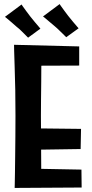

<svg xmlns="http://www.w3.org/2000/svg" viewBox="-20 -921 454 943"><path d="M52 2Q52 2 52.5 -18Q53 -38 53.5 -73.5Q54 -109 54.5 -154Q55 -199 55.5 -250Q56 -301 56 -352Q56 -416 55 -478.5Q54 -541 52 -591Q50 -641 49.5 -671Q49 -701 49 -701L184 -688Q184 -688 183.5 -664.5Q183 -641 183 -603Q183 -565 182.5 -519.5Q182 -474 181.5 -430Q181 -386 181 -351Q181 -316 181.5 -270.5Q182 -225 182 -178.5Q182 -132 182.5 -92Q183 -52 183.5 -27.5Q184 -3 184 -3ZM52 2 115 -93 380 -88 381 0ZM111 -185V-291L378 -288L376 -189ZM102 -598 49 -701 369 -693V-599ZM305 -738Q307 -737 297 -746.5Q287 -756 273.5 -769.5Q260 -783 249 -792Q237 -802 223.5 -813.5Q210 -825 200.5 -833Q191 -841 191 -840L273 -901Q272 -902 278.5 -892.5Q285 -883 295.5 -869Q306 -855 315 -843Q327 -828 339 -813.5Q351 -799 359 -790Q367 -781 366 -782ZM118 -736Q119 -735 109.5 -744.5Q100 -754 86.5 -767.5Q73 -781 61 -790Q50 -800 36.5 -811.5Q23 -823 13.5 -831Q4 -839 4 -838L86 -899Q85 -900 91.5 -890.5Q98 -881 108.5 -867Q119 -853 128 -841Q140 -826 152 -811.5Q164 -797 172 -788Q180 -779 178 -780Z"/></svg>

Font: Truculenta ExtraBold
Style: Regular
Weight: 800
Version: Version 1.002